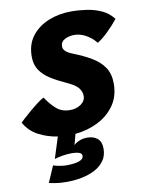

<svg xmlns="http://www.w3.org/2000/svg" viewBox="-114 -744 820 1078"><g transform="rotate(-10 296.0 -205.0)"><path d="M179 264Q139.5 264 112.2 259.2Q85 254.5 77.5 252.5L118 159Q129 164 153.2 168Q177.5 172 191 172Q237.5 172 264 163Q290.5 154 290.5 134Q290.5 121 274.2 115.5Q258 110 233.5 110Q205.5 110 177 115.2Q148.5 120.5 134 125.5L172.5 4Q116.5 -4 65.8 -30Q15 -56 -14 -107.5Q-9.5 -113 8.5 -129.2Q26.5 -145.5 50 -165.5Q73.5 -185.5 95.8 -202.2Q118 -219 131.5 -225Q157.5 -185 188.5 -157.5Q219.5 -130 267 -130Q303 -130 329 -148.5Q355 -167 355 -196Q355 -218.5 339 -240Q323 -261.5 273 -284Q225 -305.5 187 -329.2Q149 -353 127.5 -384.8Q106 -416.5 106 -462.5Q106 -532 142 -579Q178 -626 237.8 -650.2Q297.5 -674.5 367.5 -674.5Q412 -674.5 457 -667.8Q502 -661 541 -642.8Q580 -624.5 606 -590Q580.5 -557.5 546.2 -524.2Q512 -491 485 -475Q460 -506 427.2 -523.8Q394.5 -541.5 362 -541.5Q332.5 -541.5 308 -529Q283.5 -516.5 283.5 -489Q283.5 -459 337 -439Q395 -416.5 439.5 -390Q484 -363.5 508.8 -326.5Q533.5 -289.5 533.5 -234.5Q533.5 -162.5 497.5 -111Q461.5 -59.5 402.2 -29.8Q343 0 272.5 6.5L256.5 68Q267 56.5 287.8 47.8Q308.5 39 333.5 39Q369.5 39 391.5 57.5Q413.5 76 413.5 115Q413.5 155.5 393.2 184Q373 212.5 339.2 230Q305.5 247.5 263.8 255.8Q222 264 179 264Z"/></g></svg>

Font: Grandstander ExtraBold
Style: Italic
Weight: 800
Italic angle: -15°
Designer: Tyler Finck
Foundry: Etcetera Type Co
Version: Version 1.200; ttfautohint (v1.8.3)